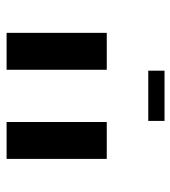

<svg xmlns="http://www.w3.org/2000/svg" viewBox="14 -658 543 612"><g transform="rotate(-90 286.0 -352.5)"><path d="M202.6 -603.5V-284.2H85V-603.5ZM486.8 -603.5V-284.2H369.1V-603.5ZM366.2 -151.9V-100.1H206.1V-151.9Z"/></g></svg>

Font: Arimo SemiBold
Style: Regular
Weight: 600
Designer: Steve Matteson
Foundry: Monotype Imaging Inc.
Version: Version 1.33